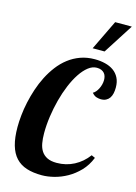

<svg xmlns="http://www.w3.org/2000/svg" viewBox="-147 -1076 829 1169"><g transform="rotate(15 267.5 -492.0)"><path d="M522.9 -169.9Q502.9 -119.6 468.8 -84.2Q434.6 -48.8 394.8 -26.6Q355 -4.4 313.7 5.9Q272.5 16.1 237.8 16.1Q182.1 16.1 141.1 2.9Q100.1 -10.3 73 -39.6Q45.9 -68.8 32.5 -115.7Q19 -162.6 19 -230Q19 -264.2 23.2 -304.4Q27.3 -344.7 36.6 -387.7Q45.9 -430.7 60.3 -474.1Q74.7 -517.6 95.2 -557.9Q115.7 -598.1 142.6 -633.3Q169.4 -668.5 203.1 -694.3Q236.8 -720.2 277.8 -735.1Q318.8 -750 368.2 -750Q402.8 -750 433.3 -742.4Q463.9 -734.9 486.6 -718.8Q509.3 -702.6 522.2 -677.2Q535.2 -651.9 535.2 -616.2Q535.2 -596.2 531.5 -579.3Q527.8 -562.5 519.3 -550Q510.7 -537.6 497.3 -530.8Q483.9 -523.9 464.8 -523.9Q453.1 -523.9 437.7 -528.3Q422.4 -532.7 408.2 -549.8Q417 -554.2 425.3 -563.7Q433.6 -573.2 439.9 -585.7Q446.3 -598.1 450.2 -612.8Q454.1 -627.4 454.1 -642.1Q454.1 -653.8 450.9 -665Q447.8 -676.3 440.4 -684.6Q433.1 -692.9 421.4 -698Q409.7 -703.1 393.1 -703.1Q365.2 -703.1 339.1 -682.6Q313 -662.1 289.8 -627.2Q266.6 -592.3 247.3 -545.9Q228 -499.5 214.4 -447.8Q200.7 -396 192.9 -341.3Q185.1 -286.6 185.1 -235.8Q185.1 -201.2 190.2 -172.6Q195.3 -144 208.7 -123.5Q222.2 -103 245.4 -91.6Q268.6 -80.1 305.2 -80.1Q364.3 -80.1 414.6 -106.4Q464.8 -132.8 500 -180.2ZM336.9 -811 428.2 -1000H533.2L412.1 -811Z"/></g></svg>

Font: Lobster
Style: Regular
Weight: 400
Designer: Pablo Impallari
Foundry: Pablo Impallari
Version: Version 1.007; ttfautohint (v1.1) -l 8 -r 50 -G 50 -x 14 -D 